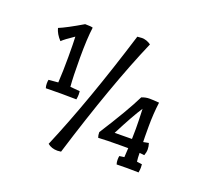

<svg xmlns="http://www.w3.org/2000/svg" viewBox="-124 -844 1138 1045"><g transform="rotate(20 444.5 -321.0)"><path d="M305 46Q271 46 248 27Q372 -265 502 -686Q518 -688 528 -688Q556 -688 581 -670Q460 -391 326 44Q310 46 305 46ZM635 -383Q658 -392 680 -392Q702 -392 736 -389Q727 -321 727 -247Q727 -173 728 -158Q752 -162 759 -164Q765 -146 765 -128.5Q765 -111 758 -93Q731 -96 730 -96Q730 -67 733 -46L763 -42Q764 -36 764 -23Q764 -10 761 6Q736 5 695 5Q654 5 634 6Q630 -6 630 -19.5Q630 -33 632 -42L660 -46Q660 -47 663 -99H619Q538 -99 490 -96Q485 -109 485 -127Q590 -291 635 -383ZM665 -153Q666 -164 666 -212Q666 -260 663 -327Q627 -273 565 -152Q635 -153 665 -153ZM257 -649Q248 -583 248 -472Q248 -361 253 -305L309 -300Q310 -294 310 -281Q310 -268 307 -252Q273 -253 218 -253Q163 -253 130 -252Q126 -264 126 -277.5Q126 -291 128 -300L183 -305Q187 -372 187 -454Q187 -536 185 -571Q134 -537 117 -520Q88 -551 80 -583Q124 -601 212 -653Q248 -653 257 -649Z"/></g></svg>

Font: Port Lligat Slab
Style: Regular
Weight: 400
Designer: Dario Muhafara, Eduardo Rodriguez Tunni
Foundry: Tipo
Version: Version 1.002